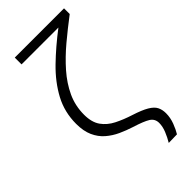

<svg xmlns="http://www.w3.org/2000/svg" viewBox="-286 -794 1050 1050"><g transform="rotate(-45 239.5 -269.0)"><path d="M339 193.5Q355 167 367.2 137Q379.5 107 379.5 79Q379.5 47 352.8 30.2Q326 13.5 263 -6Q223.5 -18.5 186.5 -35.5Q149.5 -52.5 119.5 -78.5Q89.5 -104.5 72 -143.5Q54.5 -182.5 54.5 -238.5Q54.5 -329 95.2 -405Q136 -481 205 -548Q274 -615 358.5 -679.5H73.5V-732H454.5V-688Q390 -639 330.2 -589Q270.5 -539 223.2 -485.2Q176 -431.5 148.2 -371.8Q120.5 -312 120.5 -243Q120.5 -184.5 145.5 -149.2Q170.5 -114 212.5 -92.8Q254.5 -71.5 306.5 -55Q362.5 -37 392.2 -19.5Q422 -2 432.8 19Q443.5 40 443.5 68Q443.5 103 430.5 136.8Q417.5 170.5 404 192Z"/></g></svg>

Font: Commissioner Light
Style: Regular
Weight: 300
Designer: Kostas Bartsokas
Foundry: Kostas Bartsokas
Version: Version 1.000; ttfautohint (v1.8.3)